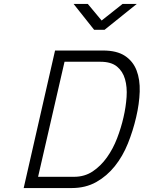

<svg xmlns="http://www.w3.org/2000/svg" viewBox="-20 -953 728 973"><path d="M100 0 259 -697H502Q572 -697 613 -670Q654 -643 672 -596.5Q690 -550 688 -488.5Q686 -427 670 -359Q654 -290 628 -225.5Q602 -161 562 -111Q522 -61 468 -30.5Q414 0 343 0ZM606 -359Q618 -411 621.5 -461.5Q625 -512 613.5 -552Q602 -592 572.5 -616Q543 -640 489 -640H307L173 -57H355Q409 -57 450 -84.5Q491 -112 522 -155.5Q553 -199 573.5 -252.5Q594 -306 606 -359ZM510 -802H457L353 -933H425L495 -849L601 -933H673Z"/></svg>

Font: Panefresco 250wt
Style: Italic
Weight: 300
Version: Version 1.000